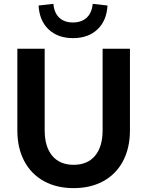

<svg xmlns="http://www.w3.org/2000/svg" viewBox="-20 -974 763 1005"><path d="M365.5 -111.3Q438 -111.3 477.5 -158.7Q517.1 -206.1 517.1 -291.7V-718.8H660.2V-291.7Q660.2 -199.5 624.1 -131.2Q588.1 -63 521.5 -26.1Q454.8 10.7 365.5 10.7Q276.1 10.7 209.5 -26.1Q142.8 -63 106.8 -131.2Q70.8 -199.5 70.8 -291.7V-718.8H213.9V-291.7Q213.9 -206.1 253.4 -158.7Q293 -111.3 365.5 -111.3ZM181.9 -945.1 259.5 -953.9Q263.4 -907.2 289.8 -881.8Q316.2 -856.4 361.6 -856.4Q407 -856.4 434.1 -881.8Q461.2 -907.2 465.1 -953.9L542.7 -945.1Q538.3 -865.5 489.9 -819.9Q441.4 -774.4 362.3 -774.4Q283.2 -774.4 234.7 -819.9Q186.3 -865.5 181.9 -945.1Z"/></svg>

Font: Min Sans VF VF
Style: Regular
Weight: 400
Designer: Jinseong-Kim, NotoSansCJK, Nunito
Foundry: Jinseong-Kim
Version: Version 1.420;Glyphs 3.1.2 (3151)